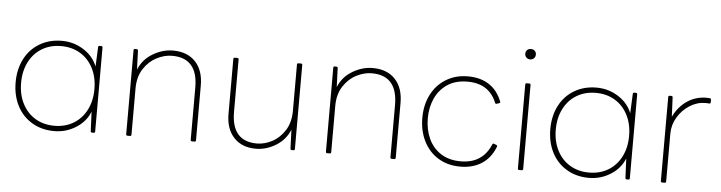

<svg xmlns="http://www.w3.org/2000/svg" viewBox="-44 -881 4077 1085"><g transform="rotate(5 1994.0 -338.5)"><path d="M45 -246Q45 -320 74.5 -378Q104 -436 159 -469Q214 -502 286 -502Q353 -502 409 -466.5Q465 -431 487 -374L492 -484Q492 -492 500 -492H509Q517 -492 517 -484V-8Q517 0 509 0H500Q492 0 492 -8L487 -118Q465 -61 409 -25.5Q353 10 286 10Q214 10 159 -23Q104 -56 74.5 -114Q45 -172 45 -246ZM492 -246Q492 -313 465.5 -364.5Q439 -416 392 -444Q345 -472 284 -472Q223 -472 176 -444Q129 -416 102.5 -364.5Q76 -313 76 -246Q76 -179 102.5 -127.5Q129 -76 176 -48Q223 -20 284 -20Q345 -20 392 -48Q439 -76 465.5 -127.5Q492 -179 492 -246Z M701 0Q693 0 693 -8V-484Q693 -492 701 -492H710Q718 -492 718 -484L722 -377Q746 -436 801.5 -469Q857 -502 916 -502Q997 -502 1043 -453.5Q1089 -405 1089 -319V-8Q1089 0 1081 0H1067Q1059 0 1059 -8V-305Q1059 -472 913 -472Q870 -472 826 -449.5Q782 -427 752.5 -381.5Q723 -336 723 -270V-8Q723 0 715 0Z M1259 -173V-484Q1259 -492 1267 -492H1281Q1289 -492 1289 -484V-187Q1289 -20 1433 -20Q1476 -20 1519 -42.5Q1562 -65 1591 -110.5Q1620 -156 1620 -222V-484Q1620 -492 1628 -492H1642Q1650 -492 1650 -484V-8Q1650 0 1642 0H1633Q1625 0 1625 -8L1621 -115Q1597 -56 1542.5 -23Q1488 10 1430 10Q1350 10 1304.5 -39Q1259 -88 1259 -173Z M1834 0Q1826 0 1826 -8V-484Q1826 -492 1834 -492H1843Q1851 -492 1851 -484L1855 -377Q1879 -436 1934.5 -469Q1990 -502 2049 -502Q2130 -502 2176 -453.5Q2222 -405 2222 -319V-8Q2222 0 2214 0H2200Q2192 0 2192 -8V-305Q2192 -472 2046 -472Q2003 -472 1959 -449.5Q1915 -427 1885.5 -381.5Q1856 -336 1856 -270V-8Q1856 0 1848 0Z M2352 -246Q2352 -320 2381.5 -378Q2411 -436 2465 -469Q2519 -502 2589 -502Q2660 -502 2709 -470Q2758 -438 2782 -376L2783 -372Q2783 -368 2777 -366L2764 -362L2760 -361Q2756 -361 2754 -367Q2711 -472 2589 -472Q2521 -472 2475 -441Q2429 -410 2406 -359Q2383 -308 2383 -246Q2383 -184 2406 -132.5Q2429 -81 2475.5 -50.5Q2522 -20 2589 -20Q2713 -20 2759 -131Q2762 -138 2769 -135L2782 -130Q2789 -127 2786 -119Q2761 -55 2710.5 -22.5Q2660 10 2589 10Q2518 10 2464.5 -22.5Q2411 -55 2381.5 -113.5Q2352 -172 2352 -246Z M2900 -658Q2900 -671 2908.5 -679Q2917 -687 2930 -687Q2943 -687 2951.5 -679Q2960 -671 2960 -658Q2960 -645 2951.5 -636.5Q2943 -628 2930 -628Q2917 -628 2908.5 -636.5Q2900 -645 2900 -658ZM2923 0Q2915 0 2915 -8V-484Q2915 -492 2923 -492H2937Q2945 -492 2945 -484V-8Q2945 0 2937 0Z M3078 -246Q3078 -320 3107.5 -378Q3137 -436 3192 -469Q3247 -502 3319 -502Q3386 -502 3442 -466.5Q3498 -431 3520 -374L3525 -484Q3525 -492 3533 -492H3542Q3550 -492 3550 -484V-8Q3550 0 3542 0H3533Q3525 0 3525 -8L3520 -118Q3498 -61 3442 -25.5Q3386 10 3319 10Q3247 10 3192 -23Q3137 -56 3107.5 -114Q3078 -172 3078 -246ZM3525 -246Q3525 -313 3498.5 -364.5Q3472 -416 3425 -444Q3378 -472 3317 -472Q3256 -472 3209 -444Q3162 -416 3135.5 -364.5Q3109 -313 3109 -246Q3109 -179 3135.5 -127.5Q3162 -76 3209 -48Q3256 -20 3317 -20Q3378 -20 3425 -48Q3472 -76 3498.5 -127.5Q3525 -179 3525 -246Z M3734 0Q3726 0 3726 -8V-484Q3726 -492 3734 -492H3743Q3751 -492 3751 -484L3756 -375Q3784 -433 3832.5 -466Q3881 -499 3942 -499Q3956 -499 3961 -498Q3968 -497 3968 -490V-476Q3968 -468 3962 -468L3939 -469Q3892 -469 3850 -442.5Q3808 -416 3782 -372.5Q3756 -329 3756 -280V-8Q3756 0 3748 0Z"/></g></svg>

Font: LINE Seed Sans KR Thin
Style: Regular
Weight: 250
Designer: LINE BX Design & Sandoll Inc & Dalton Maag Ltd
Foundry: Sandoll Inc.
Version: Version 1.000